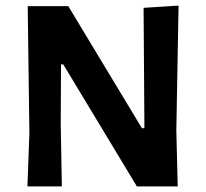

<svg xmlns="http://www.w3.org/2000/svg" viewBox="-20 -666 735 686"><path d="M618 -646 610 -199 615 0H469L206 -436H198L197 -222L201 0H78L85 -190L79 -644H224L487 -208H496L493 -638Z"/></svg>

Font: Alegreya Sans
Style: Bold
Weight: 700
Designer: Juan Pablo del Peral
Foundry: Huerta Tipografica
Version: Version 2.007